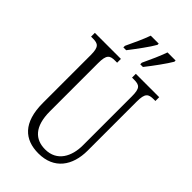

<svg xmlns="http://www.w3.org/2000/svg" viewBox="-281 -1016 1110 1110"><g transform="rotate(45 274.5 -460.5)"><path d="M325 -784V-771H347C383 -816 434 -886 454 -921V-931H388C372 -886 351 -839 325 -784ZM187 -784V-771H210C245 -816 297 -886 316 -921V-931H251C235 -886 213 -839 187 -784ZM273 10C401 10 463 -80 463 -203V-604C463 -673 480 -683 524 -683H537V-714H346V-683H362C406 -683 422 -673 422 -606V-205C422 -116 382 -34 284 -34C203 -34 148 -84 148 -210V-603C148 -673 165 -683 208 -683H224V-714H11V-683H25C68 -683 85 -673 85 -607V-215C85 -54 160 10 273 10Z"/></g></svg>

Font: Noto Serif Thai ExtraCondensed Light
Style: Regular
Weight: 300
Width: 2
Designer: Monotype Design Team
Foundry: Monotype Imaging Inc.
Version: Version 2.002